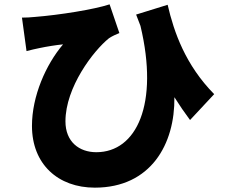

<svg xmlns="http://www.w3.org/2000/svg" viewBox="-20 -798 1040 883"><path d="M965 -365C833 -499 780 -650 751 -776L606 -731C613 -713 619 -696 626 -679C712 -319 608 -98 423 -98C344 -98 281 -146 281 -240C281 -397 410 -565 481 -622C496 -632 514 -640 529 -646L484 -778C415 -755 254 -729 139 -720C120 -718 100 -717 81 -717L102 -563C126 -569 141 -573 162 -577C195 -584 239 -591 270 -594C191 -501 127 -356 127 -219C127 -43 247 65 416 65C674 65 785 -136 782 -351C806 -313 830 -278 854 -246Z"/></svg>

Font: Noto Sans CJK KR Black
Style: Regular
Weight: 900
Designer: Ryoko NISHIZUKA (kana & ideographs); Paul D. Hunt (Latin, Greek & Cyrillic); Wenlong ZHANG (bopomofo); Sandoll Communica
Foundry: Adobe Systems Incorporated
Version: Version 1.004;PS 1.004;hotconv 1.0.82;makeotf.lib2.5.63406